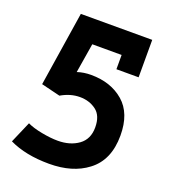

<svg xmlns="http://www.w3.org/2000/svg" viewBox="-135 -658 825 935"><g transform="rotate(20 277.0 -190.5)"><path d="M493 -560V-366H378V-440H226L201 -287Q234 -298 272 -298Q375 -298 441 -241Q507 -184 507 -69Q507 59 424 121Q348 179 226.5 179Q105 179 20 138L68 27Q97 41 144 50Q191 59 228 59Q292 59 335 28Q378 -3 378 -64Q378 -125 342.5 -151.5Q307 -178 258 -178Q209 -178 161 -150L63 -174L123 -560Z"/></g></svg>

Font: Cherry Swash
Style: Bold
Weight: 700
Designer: Kasatkina Nataliya
Foundry: Nataliya Kasatkina
Version: Version 1.001